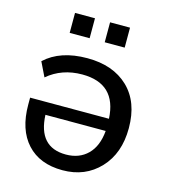

<svg xmlns="http://www.w3.org/2000/svg" viewBox="-112 -835 825 935"><g transform="rotate(15 300.5 -368.0)"><path d="M289.1 9.8Q173.8 9.8 109.9 -60.1Q45.9 -129.9 45.9 -255.9V-291H443.4Q434.6 -465.8 262.7 -465.8Q160.2 -465.8 87.9 -404.3L52.7 -476.6Q129.9 -548.8 266.6 -548.8Q396.5 -548.8 472.7 -476.1Q548.8 -403.3 548.8 -271.5Q548.8 -144.5 476.1 -67.4Q403.3 9.8 289.1 9.8ZM139.6 -229.5Q146.5 -68.4 285.2 -68.4Q352.5 -68.4 394.5 -109.9Q436.5 -151.4 443.4 -229.5ZM150.4 -645.5V-746.1H251V-645.5ZM327.1 -645.5V-746.1H427.7V-645.5Z"/></g></svg>

Font: Min Sans Medium
Style: Regular
Weight: 500
Designer: Jinseong-Kim, NotoSansCJK, Nunito
Foundry: Jinseong-Kim
Version: Version 1.400;Glyphs 3.1.2 (3151)